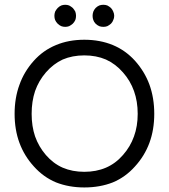

<svg xmlns="http://www.w3.org/2000/svg" viewBox="-20 -782 717 815"><path d="M337.9 13.7Q404.3 13.7 459 -7.8Q512.7 -30.3 552.7 -75.2Q593.8 -120.1 614.3 -175.8Q634.8 -231.4 634.8 -298.8Q634.8 -366.2 614.3 -422.9Q593.8 -478.5 552.7 -524.4Q512.7 -568.4 459 -590.8Q404.3 -613.3 337.9 -613.3Q271.5 -613.3 217.8 -590.8Q163.1 -568.4 123 -523.4Q82 -477.5 62.5 -421.9Q42 -366.2 42 -298.8Q42 -231.4 62.5 -175.8Q83 -120.1 124 -75.2Q164.1 -30.3 217.8 -7.8Q272.5 13.7 337.9 13.7ZM337.9 -52.7Q287.1 -52.7 246.1 -70.3Q206.1 -87.9 174.8 -124Q144.5 -159.2 128.9 -203.1Q114.3 -246.1 114.3 -298.8Q114.3 -351.6 128.9 -395.5Q144.5 -439.5 174.8 -474.6Q206.1 -510.7 246.1 -529.3Q287.1 -546.9 337.9 -546.9Q388.7 -546.9 429.7 -529.3Q470.7 -510.7 502 -474.6Q533.2 -439.5 548.8 -395.5Q564.5 -351.6 564.5 -298.8Q564.5 -246.1 548.8 -203.1Q533.2 -159.2 502 -124Q470.7 -87.9 429.7 -70.3Q388.7 -52.7 337.9 -52.7ZM210.9 -714.8Q210.9 -705.1 213.9 -697.3Q217.8 -688.5 224.6 -681.6Q231.4 -674.8 240.2 -670.9Q248 -668 256.8 -668Q265.6 -668 273.4 -670.9Q281.2 -674.8 289.1 -681.6Q295.9 -688.5 299.8 -697.3Q302.7 -705.1 302.7 -714.8Q302.7 -723.6 299.8 -732.4Q295.9 -740.2 289.1 -748Q281.2 -754.9 273.4 -758.8Q265.6 -761.7 256.8 -761.7Q248 -761.7 240.2 -758.8Q231.4 -754.9 224.6 -748Q217.8 -740.2 213.9 -732.4Q210.9 -723.6 210.9 -714.8ZM373 -714.8Q373 -705.1 376 -697.3Q378.9 -688.5 385.7 -681.6Q392.6 -674.8 401.4 -670.9Q409.2 -668 418.9 -668Q427.7 -668 435.5 -670.9Q443.4 -674.8 451.2 -681.6Q458 -688.5 460.9 -697.3Q464.8 -705.1 464.8 -714.8Q464.8 -723.6 460.9 -732.4Q458 -740.2 451.2 -748Q443.4 -754.9 435.5 -758.8Q427.7 -761.7 418.9 -761.7Q409.2 -761.7 401.4 -758.8Q392.6 -754.9 385.7 -748Q378.9 -740.2 376 -732.4Q373 -723.6 373 -714.8Z"/></svg>

Font: TextaAlt
Style: Regular
Weight: 400
Designer: Daniel Hernandez & Miguel Hernandez
Version: Version 1.005;com.myfonts.easy.latinotype.texta.alt-regular.